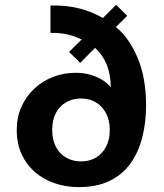

<svg xmlns="http://www.w3.org/2000/svg" viewBox="-20 -753 672 785"><path d="M302.2 12Q249.6 12 203.5 -3.8Q157.4 -19.6 122.8 -49.6Q88.1 -79.6 68.3 -122.9Q48.5 -166.2 48.5 -221.3Q48.5 -274.1 67.8 -317Q87.1 -359.9 120.9 -391.1Q154.6 -422.3 197.9 -438.8Q241.1 -455.4 288.8 -455.4Q320 -455.4 346.5 -448.2Q372.9 -441 395 -428.2Q417.2 -415.3 433.1 -396.2Q432 -451.8 415.3 -491.1Q398.6 -530.3 368.7 -557.3L307.7 -495.9L262.5 -540.9L314 -591.6Q290.4 -603.6 257.9 -611.7Q225.3 -619.7 186.4 -618.4V-730.6Q254.9 -731.9 307.6 -717.6Q360.2 -703.3 400.6 -679.2L454.9 -733.3L500.1 -688.3L453.7 -642.5Q507.5 -599.2 542.4 -517.1Q577.2 -434.9 577.2 -321.7Q577.2 -251.7 561.6 -190.9Q546 -130 513.3 -84.4Q480.6 -38.9 428.2 -13.4Q375.8 12 302.2 12ZM311.6 -93.1Q346.1 -93.1 372.2 -108.6Q398.3 -124.1 413.5 -152.7Q428.8 -181.3 428.8 -221.7Q428.8 -261.4 413.4 -290.2Q398 -319.1 372 -334.7Q345.9 -350.3 311.4 -350.3Q277.1 -350.3 250.1 -334.8Q223.2 -319.3 208.3 -290.6Q193.4 -261.9 193.4 -222.1Q193.4 -181.8 208.4 -152.9Q223.4 -124.1 250.4 -108.6Q277.3 -93.1 311.6 -93.1Z"/></svg>

Font: Atkinson Hyperlegible Mono ExtraLight
Style: Regular
Weight: 200
Monospace: yes
Designer: Elliott Scott, Megan Eiswerth, Linus Boman, Theodore Petrosky, Letters from Sweden
Foundry: Applied Design Works, Letters from Sweden
Version: Version 2.001